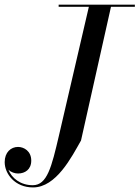

<svg xmlns="http://www.w3.org/2000/svg" viewBox="-52 -770 596 820"><path d="M198.5 -750V-741H327.5L199.5 -190C168.5 -57.5 149.5 21 88 21C35 21 -2 -9.5 -16 -45C-5 -34.5 11 -29 25 -29C54.5 -29 81.5 -46 81.5 -84C81.5 -125 50 -142.5 25 -142.5C-5.5 -142.5 -32 -119.5 -32 -77.5C-32 -27.5 12 30.5 89 30.5C188 30.5 254 -99.5 294 -170L422 -741H524V-750Z"/></svg>

Font: Bodoni* 24pt
Style: Italic
Weight: 400
Italic angle: -13°
Version: Version 2.3